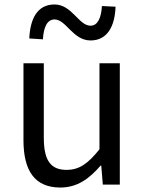

<svg xmlns="http://www.w3.org/2000/svg" viewBox="-20 -826 647 859"><path d="M250 13C325 13 379 -26 430 -85H433L440 0H516V-543H425V-158C373 -93 334 -66 278 -66C206 -66 176 -109 176 -210V-543H85V-199C85 -61 136 13 250 13ZM385 -645C462 -645 494 -711 497 -796L436 -799C433 -748 418 -711 385 -711C332 -711 302 -806 224 -806C146 -806 115 -741 111 -654L172 -650C175 -704 191 -739 224 -739C276 -739 306 -645 385 -645Z"/></svg>

Font: Noto Sans Mono CJK SC Regular
Style: Regular
Weight: 400
Designer: Ryoko NISHIZUKA (kana & ideographs); Paul D. Hunt (Latin, Greek & Cyrillic); Wenlong ZHANG (bopomofo); Sandoll Communica
Foundry: Adobe Systems Incorporated
Version: Version 1.005;PS 1.005;hotconv 1.0.96;makeotf.lib2.5.65012